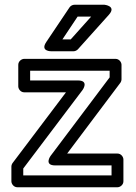

<svg xmlns="http://www.w3.org/2000/svg" viewBox="-20 -764 573 809"><path d="M78 -25V-54L328 -385C328 -385 357 -425 308 -425H107V-466H442V-438L193 -107C193 -107 164 -67 213 -67H450V-25ZM28 0C28 11 38 25 53 25H475C486 25 500 15 500 0V-92C500 -103 490 -117 475 -117H263L487 -415C490 -419 492 -425 492 -430V-491C492 -502 482 -516 467 -516H82C71 -516 57 -506 57 -491V-400C57 -389 67 -375 82 -375H258L33 -77C30 -73 28 -67 28 -62ZM364 -694 278 -598H243L307 -694ZM439 -702C472 -739 420 -744 420 -744H294C286 -744 278 -740 273 -733L175 -587C148 -547 196 -548 196 -548H290C296 -548 303 -551 308 -556Z"/></svg>

Font: Falling Sky
Style: ExtOu
Weight: 400
Designer: Paul D. Hunt
Foundry: Adobe Systems Incorporated
Version: Version 1.02